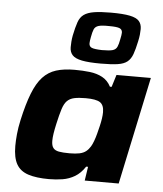

<svg xmlns="http://www.w3.org/2000/svg" viewBox="-56 -850 768 907"><g transform="rotate(5 328.5 -396.5)"><path d="M210 8Q150 8 111.5 -4.5Q73 -17 55.5 -48Q38 -79 38 -134Q38 -159 41 -190.5Q44 -222 52 -258Q69 -335 89 -386Q109 -437 135.5 -465.5Q162 -494 198.5 -505.5Q235 -517 286 -517Q325 -517 358.5 -513Q392 -509 418 -495Q444 -481 459 -452H467L485 -510H648L540 0H379L389 -66H380Q359 -34 332 -18Q305 -2 274 3Q243 8 210 8ZM296 -122Q325 -122 343.5 -126Q362 -130 374 -139.5Q386 -149 395 -164Q401 -174 407 -190Q413 -206 418 -225Q423 -244 427.5 -263Q432 -282 434.5 -299Q437 -316 437 -329Q437 -363 418 -375.5Q399 -388 350 -388Q317 -388 296 -383.5Q275 -379 262 -366Q249 -353 240.5 -326.5Q232 -300 222 -255Q216 -228 213 -208.5Q210 -189 210 -174Q210 -151 218.5 -140Q227 -129 245.5 -125.5Q264 -122 296 -122ZM406 -557Q349 -557 316.5 -563.5Q284 -570 271 -584.5Q258 -599 258 -622Q258 -634 259 -648Q260 -662 263 -678Q271 -717 279.5 -741.5Q288 -766 305.5 -778.5Q323 -791 353.5 -796Q384 -801 434 -801Q491 -801 523 -794.5Q555 -788 567.5 -773.5Q580 -759 580 -736Q580 -724 578.5 -709.5Q577 -695 573 -677Q565 -639 556.5 -615.5Q548 -592 532 -579Q516 -566 486.5 -561.5Q457 -557 406 -557ZM406 -621Q442 -621 457 -625.5Q472 -630 478 -643Q484 -656 488 -679Q490 -689 491.5 -697Q493 -705 493 -711Q493 -726 480 -731.5Q467 -737 432 -737Q396 -738 380 -733Q364 -728 358.5 -714.5Q353 -701 349 -678Q347 -667 346 -660.5Q345 -654 345 -648Q345 -633 357.5 -627.5Q370 -622 406 -621Z"/></g></svg>

Font: Saira Expanded
Style: Bold Italic
Weight: 700
Width: 7
Italic angle: -12°
Designer: Hector Gatti with collaboration of the Omnibus-Type team
Foundry: Omnibus-Type
Version: Version 1.101